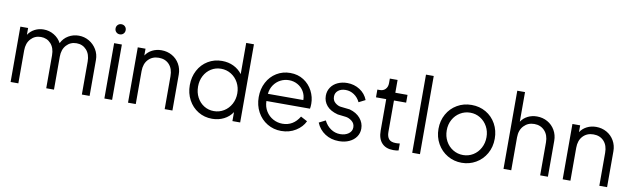

<svg xmlns="http://www.w3.org/2000/svg" viewBox="-45 -1288 6009 1831"><g transform="rotate(10 2959.5 -372.5)"><path d="M77 -536H152V-470Q176 -507 215.5 -527.5Q255 -548 301 -548Q356 -548 402 -520.5Q448 -493 473 -446Q497 -495 542.5 -521.5Q588 -548 642 -548Q696 -548 741.5 -521.5Q787 -495 814.5 -449.5Q842 -404 842 -348V0H767V-319Q767 -390 729.5 -431.5Q692 -473 633 -473Q574 -473 535.5 -431Q497 -389 497 -319V0H422V-319Q422 -390 384.5 -431.5Q347 -473 288 -473Q229 -473 190.5 -431Q152 -389 152 -319V0H77Z M985 -536H1060V0H985ZM1023 -726Q1044 -726 1058 -712Q1072 -698 1072 -677Q1072 -656 1058 -642Q1044 -628 1023 -628Q1002 -628 988 -642Q974 -656 974 -677Q974 -698 988 -712Q1002 -726 1023 -726Z M1214 -536H1289V-470Q1313 -507 1353.5 -527.5Q1394 -548 1443 -548Q1499 -548 1545 -522Q1591 -496 1617.5 -450Q1644 -404 1644 -348V0H1569V-319Q1569 -391 1531 -432Q1493 -473 1430 -473Q1367 -473 1328 -431.5Q1289 -390 1289 -319V0H1214Z M1765 -268Q1765 -347 1799 -411Q1833 -475 1893.5 -511.5Q1954 -548 2029 -548Q2091 -548 2141.5 -523.5Q2192 -499 2225 -455V-757H2300V0H2225V-87Q2194 -40 2142.5 -14Q2091 12 2029 12Q1954 12 1894 -24.5Q1834 -61 1799.5 -125Q1765 -189 1765 -268ZM2033 -63Q2086 -63 2130 -90Q2174 -117 2199.5 -164Q2225 -211 2225 -268Q2225 -325 2199.5 -372Q2174 -419 2130 -446Q2086 -473 2033 -473Q1980 -473 1937 -446Q1894 -419 1869.5 -372.5Q1845 -326 1845 -268Q1845 -210 1869.5 -163.5Q1894 -117 1937 -90Q1980 -63 2033 -63Z M2432 -270Q2432 -349 2465.5 -412.5Q2499 -476 2558 -512Q2617 -548 2690 -548Q2764 -548 2820 -512Q2876 -476 2906.5 -417Q2937 -358 2937 -293Q2937 -268 2933 -245H2511Q2512 -189 2538.5 -146.5Q2565 -104 2607.5 -81Q2650 -58 2698 -58Q2803 -58 2862 -156L2926 -122Q2900 -65 2838.5 -26.5Q2777 12 2698 12Q2624 12 2563 -24.5Q2502 -61 2467 -125.5Q2432 -190 2432 -270ZM2856 -315Q2856 -361 2833.5 -398.5Q2811 -436 2773 -457Q2735 -478 2690 -478Q2646 -478 2607.5 -458Q2569 -438 2543.5 -401Q2518 -364 2513 -315Z M3038 -129 3101 -161Q3125 -112 3166.5 -84Q3208 -56 3257 -56Q3306 -56 3338.5 -79.5Q3371 -103 3371 -141Q3371 -179 3341 -202Q3311 -225 3280 -228L3203 -237Q3130 -256 3095 -297.5Q3060 -339 3060 -393Q3060 -439 3084 -474.5Q3108 -510 3149.5 -529Q3191 -548 3242 -548Q3309 -548 3363.5 -513Q3418 -478 3441 -418L3378 -386Q3357 -430 3319.5 -455Q3282 -480 3238 -480Q3193 -480 3165.5 -457.5Q3138 -435 3138 -399Q3138 -361 3164.5 -339Q3191 -317 3218 -314L3307 -304Q3373 -286 3410.5 -242Q3448 -198 3448 -142Q3448 -98 3424 -63Q3400 -28 3356.5 -8Q3313 12 3257 12Q3181 12 3123 -25.5Q3065 -63 3038 -129Z M3633 -156V-461H3534V-536H3559Q3592 -536 3612.5 -558Q3633 -580 3633 -615V-660H3708V-536H3826V-461H3708V-156Q3708 -112 3728 -88Q3748 -64 3796 -64Q3818 -64 3834 -67V1Q3814 6 3783 6Q3711 6 3672 -36Q3633 -78 3633 -156Z M3966 -757H4041V0H3966Z M4173 -269Q4173 -348 4208.5 -411.5Q4244 -475 4306.5 -511.5Q4369 -548 4446 -548Q4523 -548 4585 -512Q4647 -476 4682.5 -412Q4718 -348 4718 -269Q4718 -188 4681.5 -124Q4645 -60 4582.5 -24Q4520 12 4446 12Q4371 12 4308.5 -24.5Q4246 -61 4209.5 -125.5Q4173 -190 4173 -269ZM4446 -63Q4499 -63 4543 -90Q4587 -117 4612.5 -164.5Q4638 -212 4638 -269Q4638 -326 4612.5 -372.5Q4587 -419 4543 -446Q4499 -473 4446 -473Q4393 -473 4348.5 -446Q4304 -419 4278.5 -372.5Q4253 -326 4253 -269Q4253 -211 4278.5 -164Q4304 -117 4348.5 -90Q4393 -63 4446 -63Z M4850 -757H4925V-470Q4949 -507 4989.5 -527.5Q5030 -548 5079 -548Q5135 -548 5181 -522Q5227 -496 5253.5 -450Q5280 -404 5280 -348V0H5205V-319Q5205 -390 5166 -431.5Q5127 -473 5066 -473Q5005 -473 4965 -431Q4925 -389 4925 -319V0H4850Z M5423 -536H5498V-470Q5522 -507 5562.5 -527.5Q5603 -548 5652 -548Q5708 -548 5754 -522Q5800 -496 5826.5 -450Q5853 -404 5853 -348V0H5778V-319Q5778 -391 5740 -432Q5702 -473 5639 -473Q5576 -473 5537 -431.5Q5498 -390 5498 -319V0H5423Z"/></g></svg>

Font: Evergrow Sans 
Style: Regular
Weight: 400
Foundry: 10Web
Version: Version 1.000